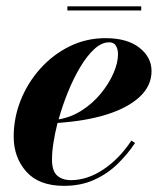

<svg xmlns="http://www.w3.org/2000/svg" viewBox="-20 -594 536 624"><path d="M199 -573.5H439V-560H199ZM149 -76Q149 -38 166 -23.2Q183 -8.5 210.5 -8.5Q263.5 -8.5 315.5 -43Q367.5 -77.5 407 -137L419 -129.5Q395.5 -94 363 -62Q330.5 -30 287 -10Q243.5 10 188 10Q106.5 10 65.5 -36.2Q24.5 -82.5 24.5 -150Q24.5 -211.5 47.5 -268.8Q70.5 -326 111.5 -371.5Q152.5 -417 206.5 -443.5Q260.5 -470 322.5 -470Q393.5 -470 433 -439Q472.5 -408 472.5 -363Q472.5 -315.5 434.5 -279.8Q396.5 -244 327.8 -222.2Q259 -200.5 167 -194.5Q158.5 -161 153.8 -130.8Q149 -100.5 149 -76ZM334.5 -456.5Q310.5 -456.5 286.5 -434.5Q262.5 -412.5 240.8 -376Q219 -339.5 201 -295.2Q183 -251 170.5 -206Q212 -213 247.2 -236Q282.5 -259 308.5 -291Q334.5 -323 349 -356.5Q363.5 -390 363.5 -418Q363.5 -433.5 357 -445Q350.5 -456.5 334.5 -456.5Z"/></svg>

Font: Bodoni* 16pt
Style: Bold Italic
Weight: 700
Italic angle: -13°
Version: Version 2.3